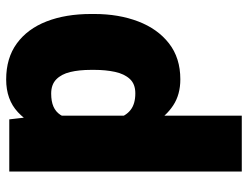

<svg xmlns="http://www.w3.org/2000/svg" viewBox="-108 -470 781 604"><g transform="rotate(-90 282.0 -167.5)"><path d="M335 9.8Q287.1 9.8 253.2 -12.5Q219.2 -34.7 196.8 -73Q174.3 -111.3 160.2 -160.2Q146 -209 137.7 -262.2V-263.2Q148.4 -339.4 170.2 -401.6Q191.9 -463.9 231.4 -501Q271 -538.1 334.5 -538.1Q401.9 -538.1 447.8 -504.6Q493.7 -471.2 517.1 -411.1Q540.5 -351.1 540.5 -271V-260.7Q540.5 -184.1 517.1 -122.8Q493.7 -61.5 448 -25.9Q402.3 9.8 335 9.8ZM44.9 203.1V-528.3H209L220.7 -426.8V203.1ZM291 -131.8Q320.3 -131.8 336.2 -149.2Q352.1 -166.5 358.4 -195.8Q364.7 -225.1 364.7 -260.7V-271Q364.7 -308.6 357.9 -336.7Q351.1 -364.7 334.7 -380.6Q318.4 -396.5 290 -396.5Q265.6 -396.5 249.3 -389.4Q232.9 -382.3 223.1 -367.4Q213.4 -352.5 209.7 -328.6Q206.1 -304.7 207 -271V-254.4Q205.1 -217.3 212.2 -189.7Q219.2 -162.1 238.3 -147Q257.3 -131.8 291 -131.8Z"/></g></svg>

Font: Heebo Black
Style: Regular
Weight: 900
Designer: Oded Ezer
Foundry: Ezer Type House
Version: Version 3.100